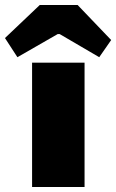

<svg xmlns="http://www.w3.org/2000/svg" viewBox="-82 -752 467 772"><path d="M365 -591 317 -522 158 -615H150L-12 -522L-62 -599L78 -732H230ZM258 0H47V-500H258Z"/></svg>

Font: Exo 2.0 Black
Style: Regular
Weight: 900
Designer: Natanael Gama
Version: Version 1.001;PS 001.001;hotconv 1.0.70;makeotf.lib2.5.58329